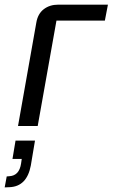

<svg xmlns="http://www.w3.org/2000/svg" viewBox="-29 -544 486 829"><path d="M48.8 0 127.9 -446.8Q134.3 -484.4 159.9 -504.2Q185.5 -523.9 222.2 -523.9H437L423.8 -455.1H214.8L133.8 0ZM-8.8 265.1 0 217.8 12.2 216.8Q54.2 213.9 62 162.1L64.9 142.1H24.9L38.1 63H122.1L104 170.9Q86.9 261.2 12.2 264.2Z"/></svg>

Font: Hubot Sans
Style: Italic
Weight: 400
Italic angle: -10°
Designer: Deni Anggara
Foundry: GitHub
Version: Version 1.001;gftools[0.9.31]